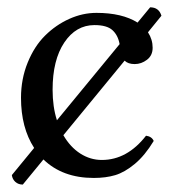

<svg xmlns="http://www.w3.org/2000/svg" viewBox="-20 -474 463 522"><path d="M388.2 -454.1Q412.1 -454.1 418.9 -431.2L382.3 -386.2Q395 -366.7 395 -344.2Q395 -323.2 379.6 -311.5Q364.3 -299.8 346.2 -299.8Q328.1 -299.8 318.8 -309.1L152.3 -106.4Q170.9 -74.2 198.2 -56.6Q225.6 -39.1 256.8 -39.1Q325.7 -39.1 377 -105Q392.6 -103 397.9 -90.8Q374 -51.3 346.4 -28.3Q318.8 -5.4 293.2 2.2Q267.6 9.8 234.9 9.8Q149.9 9.8 98.1 -40.5L42 27.8Q29.8 27.8 21.7 20.5Q13.7 13.2 12.2 2L72.8 -71.8Q37.1 -127 37.1 -208Q37.1 -259.3 55.2 -303.7Q73.2 -348.1 102.5 -377.2Q131.8 -406.2 168.2 -422.6Q204.6 -439 242.2 -439Q312 -439 354 -412.6ZM134.8 -147 305.2 -354Q300.8 -378.4 285.6 -392.1Q270.5 -405.8 236.8 -405.8Q186.5 -405.8 154.8 -358.4Q123 -311 123 -230Q123 -183.6 134.8 -147Z"/></svg>

Font: Linux Libertine G
Style: Regular
Weight: 400
Designer: Philipp H. Poll
Foundry: Philipp H. Poll
Version: Version 4.7.5